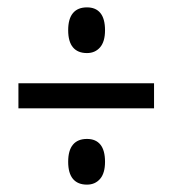

<svg xmlns="http://www.w3.org/2000/svg" viewBox="-20 -613 470 521"><path d="M30 -319V-387H398V-319ZM216 -112Q191 -112 178 -127.5Q165 -143 165 -174Q165 -205 178 -220.5Q191 -236 216 -236Q240 -236 252.5 -220.5Q265 -205 265 -174Q265 -143 251.5 -127.5Q238 -112 216 -112ZM216 -469Q191 -469 178 -484.5Q165 -500 165 -531Q165 -562 178 -577.5Q191 -593 216 -593Q240 -593 252.5 -577.5Q265 -562 265 -531Q265 -500 251.5 -484.5Q238 -469 216 -469Z"/></svg>

Font: Noto Sans Thai ExtraCondensed
Style: Regular
Weight: 400
Width: 2
Designer: Monotype Design Team
Foundry: Monotype Imaging Inc.
Version: Version 2.002